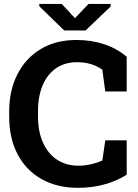

<svg xmlns="http://www.w3.org/2000/svg" viewBox="-20 -919 685 950"><path d="M365.7 10.3Q262.2 10.3 185.5 -33Q108.9 -76.2 67.1 -155.5Q25.4 -234.9 25.4 -343.3V-367.2Q25.4 -470.7 65.7 -550.5Q106 -630.4 180.7 -675.8Q255.4 -721.2 358.4 -721.2Q430.7 -721.2 493.9 -700.7Q557.1 -680.2 606.9 -638.2V-466.3H501L486.3 -574.2Q470.2 -585.9 451.2 -594.2Q432.1 -602.5 409.9 -606.9Q387.7 -611.3 361.8 -611.3Q301.3 -611.3 257.8 -581.5Q214.4 -551.8 191.2 -497.3Q168 -442.9 168 -368.2V-343.3Q168 -268.6 192.4 -213.9Q216.8 -159.2 261.7 -129.2Q306.6 -99.1 368.2 -99.1Q398.9 -99.1 429.9 -106.2Q460.9 -113.3 486.3 -124.5L501 -224.6H606.9V-54.7Q565.4 -27.3 503.4 -8.5Q441.4 10.3 365.7 10.3ZM527.3 -899.4V-886.7L403.3 -768.1H297.9L174.3 -888.2V-899.4H285.6L351.1 -829.1L418 -899.4Z"/></svg>

Font: Robotiche
Style: Bold
Weight: 700
Designer: Google
Version: Version 2.001